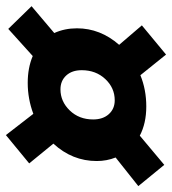

<svg xmlns="http://www.w3.org/2000/svg" viewBox="14 -652 583 651"><g transform="rotate(90 305.5 -326.5)"><path d="M78 -63 1 -142 92 -219Q76 -254 76 -296Q76 -375 132 -439L66 -516L165 -598L235 -511Q284 -531 341 -531Q398 -531 440 -509L539 -592L611 -504L514 -427Q526 -397 526 -363Q526 -280 467 -216L534 -134L438 -55L366 -148Q315 -129 261 -129Q210 -129 170 -146ZM283 -240Q324 -240 354.5 -271.5Q385 -303 385 -351Q385 -384 367 -404Q349 -424 320 -424Q278 -424 248 -392Q218 -360 218 -312Q218 -279 236 -259.5Q254 -240 283 -240Z"/></g></svg>

Font: TypoPRO Source Code Pro
Style: Italic
Weight: 900
Italic angle: -11°
Monospace: yes
Designer: Paul D. Hunt, Teo Tuominen
Foundry: Adobe Systems Incorporated
Version: Version 1.030;PS 1.0;hotconv 1.0.84;makeotf.lib2.5.63406